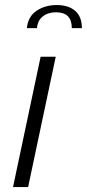

<svg xmlns="http://www.w3.org/2000/svg" viewBox="-20 -762 354 782"><path d="M33 0 145.5 -531H207L94.5 0ZM89.5 -647.5Q94 -694.5 128.8 -718Q163.5 -741.5 211 -741.5Q258.5 -741.5 286 -718Q313.5 -694.5 313.5 -647.5H272.5Q272.5 -712 208 -712Q176 -712 154.8 -695.5Q133.5 -679 130.5 -647.5Z"/></svg>

Font: Epilogue Light
Style: Italic
Weight: 300
Italic angle: -12°
Designer: Tyler Finck
Foundry: Etcetera Type Co
Version: Version 2.111; ttfautohint (v1.8.3)